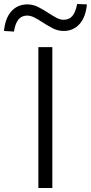

<svg xmlns="http://www.w3.org/2000/svg" viewBox="-79 -941 455 961"><path d="M113 0V-705H183V0ZM-9 -783 -59 -786Q-53 -850 -22 -884.5Q9 -919 58 -919Q86 -919 112 -906Q138 -893 163 -876Q185 -862 203.5 -852Q222 -842 239 -842Q268 -842 284 -862Q300 -882 307 -921L356 -919Q350 -855 319 -820.5Q288 -786 239 -786Q211 -786 185 -799.5Q159 -813 134 -829Q112 -844 93 -853.5Q74 -863 57 -863Q29 -863 13 -843Q-3 -823 -9 -783Z"/></svg>

Font: Nunito Sans 7pt Light
Style: Regular
Weight: 300
Designer: Vernon Adams
Foundry: Vernon Adams
Version: Version 3.101;gftools[0.9.27]